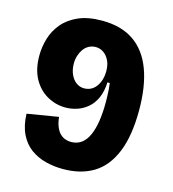

<svg xmlns="http://www.w3.org/2000/svg" viewBox="-104 -761 777 863"><g transform="rotate(15 284.5 -330.0)"><path d="M267 15Q225 15 186 5Q147 -5 116 -27.5Q85 -50 66 -88.5Q47 -127 45 -183L190 -207Q193 -179 201 -160.5Q209 -142 220 -131.5Q231 -121 244 -116.5Q257 -112 270 -112Q299 -112 319 -127Q339 -142 351.5 -170Q364 -198 370 -237Q376 -276 376 -324Q376 -337 375.5 -352.5Q375 -368 374 -383.5Q373 -399 371 -413H360Q358 -370 344.5 -340Q331 -310 308.5 -291Q286 -272 259.5 -263.5Q233 -255 206 -255Q161 -255 121 -277.5Q81 -300 57 -343.5Q33 -387 33 -450Q33 -491 45 -531Q57 -571 84.5 -603.5Q112 -636 156.5 -655.5Q201 -675 266 -675Q355 -675 413.5 -635Q472 -595 501 -517.5Q530 -440 530 -329Q530 -209 498.5 -132.5Q467 -56 408.5 -20.5Q350 15 267 15ZM265 -360Q288 -360 305 -372.5Q322 -385 332 -408Q342 -431 342 -460Q342 -489 332 -509.5Q322 -530 305.5 -541.5Q289 -553 269 -553Q251 -553 236.5 -545Q222 -537 212.5 -523.5Q203 -510 197.5 -493Q192 -476 192 -456Q192 -429 201.5 -407Q211 -385 227.5 -372.5Q244 -360 265 -360Z"/></g></svg>

Font: Bricolage Grotesque 24pt SemiCondensed ExtraBold
Style: Regular
Weight: 800
Width: 4
Designer: Mathieu Triay
Foundry: Atelier Triay
Version: Version 1.001;gftools[0.9.33.dev8+g029e19f]